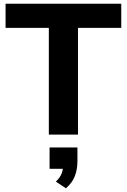

<svg xmlns="http://www.w3.org/2000/svg" viewBox="-20 -725 682 1034"><path d="M243 0V-575H10V-705H633V-575H400V0ZM335 289 281 253Q303 232 311.5 210.5Q320 189 320 166L352 184H247V69H397V143Q397 187 383 223.5Q369 260 335 289Z"/></svg>

Font: Nunito Sans 11pt ExtraBold
Style: Regular
Weight: 800
Version: Version 3.101;gftools[0.9.27]